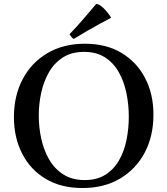

<svg xmlns="http://www.w3.org/2000/svg" viewBox="-20 -931 842 966"><path d="M752 -354Q752 -246 708 -163Q664 -80 584 -32.5Q504 15 395 15Q287 15 210 -31Q133 -77 91.5 -158Q50 -239 50 -342Q50 -449 94 -532.5Q138 -616 218.5 -663.5Q299 -711 407 -711Q514 -711 591 -665Q668 -619 710 -538.5Q752 -458 752 -354ZM628 -344Q628 -405 616 -463Q604 -521 577.5 -568Q551 -615 508 -642.5Q465 -670 403 -670Q340 -670 296.5 -642Q253 -614 226.5 -568Q200 -522 187.5 -465Q175 -408 175 -349Q175 -291 187.5 -233.5Q200 -176 227 -129Q254 -82 298.5 -53.5Q343 -25 406 -25Q468 -25 510.5 -52Q553 -79 579 -124.5Q605 -170 616.5 -227Q628 -284 628 -344ZM538 -844V-841Q516 -830 482.5 -811.5Q449 -793 413.5 -772.5Q378 -752 351 -735Q340 -741 330 -759Q364 -794 400 -836Q436 -878 464 -911Q480 -911 501.5 -889.5Q523 -868 538 -844Z"/></svg>

Font: Tiro Telugu
Style: Regular
Weight: 400
Designer: Telugu: John Hudson & Fiona Ross. Latin: John Hudson.
Foundry: Tiro Typeworks Ltd.
Version: Version 1.52